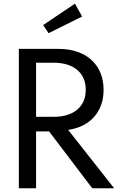

<svg xmlns="http://www.w3.org/2000/svg" viewBox="-20 -1013 642 1033"><path d="M81.4 0V-750H294.1Q350 -750 395 -734.8Q440 -719.5 471.6 -690.9Q503.2 -662.3 520.2 -621.6Q537.3 -580.9 537.3 -530Q537.3 -485.5 524.1 -448.6Q510.9 -411.8 486.4 -384.1Q461.8 -356.4 426.6 -338.6Q391.4 -320.9 346.8 -314.1L594.1 0H476.4L244.1 -305.9H174.1V0ZM174.1 -384.5H269.1Q309.5 -384.5 341.6 -394.5Q373.6 -404.5 395.9 -423.4Q418.2 -442.3 429.8 -469.1Q441.4 -495.9 441.4 -530Q441.4 -564.1 429.8 -590.9Q418.2 -617.7 395.9 -636.6Q373.6 -655.5 341.6 -665.5Q309.5 -675.5 269.1 -675.5H174.1ZM383.2 -993.2 421.8 -924.1 241.4 -834.5 212.3 -878.2Z"/></svg>

Font: Spartan Med
Style: Regular
Weight: 500
Designer: Matt Bailey, Mirko Velimirovic
Foundry: Matt Bailey
Version: Version 1.005